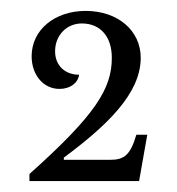

<svg xmlns="http://www.w3.org/2000/svg" viewBox="-20 -800 325 352"><path d="M97 -511C175 -569 238 -628 238 -694C238 -744 196 -780 137 -780C80 -780 38 -745 38 -697C38 -662 60 -637 89 -637C109 -637 123 -648 125 -663C99 -663 81 -680 81 -706C81 -735 102 -757 130 -757C164 -757 185 -733 185 -694C185 -638 156 -590 34 -481V-468H235L250 -553H230C219 -516 208 -507 182 -507H97Z"/></svg>

Font: Libre Baskerville
Style: Regular
Weight: 400
Designer: Pablo Impallari, Rodrigo Fuenzalida
Foundry: Pablo Impallari, Rodrigo Fuenzalida
Version: Version 1.051;Glyphs 3.2.3 (3260)